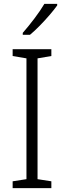

<svg xmlns="http://www.w3.org/2000/svg" viewBox="-20 -967 329 987"><path d="M244 0H45V-35L116 -46V-667L45 -679V-714H244V-679L173 -667V-46L244 -35ZM274 -939Q259 -918 235 -890Q211 -862 184 -834.5Q157 -807 134 -788H97V-798Q126 -831 157 -872Q188 -913 208 -947H274Z"/></svg>

Font: Noto Sans Lao Looped SemiCondensed Light
Style: Regular
Weight: 300
Width: 4
Designer: Mark Frömberg, Ben Mitchell
Foundry: The Fontpad Ltd
Version: Version 1.002; ttfautohint (v1.8.4.7-5d5b)